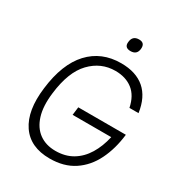

<svg xmlns="http://www.w3.org/2000/svg" viewBox="-208 -1025 1086 1171"><g transform="rotate(30 335.0 -440.0)"><path d="M378 -846Q383 -891 428 -891Q471 -891 466 -846Q461 -803 417 -803Q372 -803 378 -846ZM313 -347H648Q636 -243 596 -162Q556 -81 486.5 -35Q417 11 317 11Q180 11 116.5 -82.5Q53 -176 74 -343Q96 -525 182.5 -618Q269 -711 406 -711Q511 -711 572.5 -658Q634 -605 649 -500H585Q569 -578 520.5 -615.5Q472 -653 399 -653Q298 -653 225.5 -577.5Q153 -502 134 -343Q122 -247 142.5 -181Q163 -115 210 -81Q257 -47 324 -47Q393 -47 444 -77.5Q495 -108 528.5 -163Q562 -218 578 -290H306Z"/></g></svg>

Font: Haskoy Light
Style: Italic
Weight: 300
Designer: Ertekin Erdin
Foundry: Ertekin Erdin
Version: Version 2.000; ttfautohint (v1.8.4.7-5d5b)